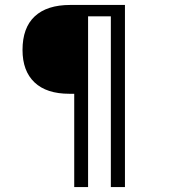

<svg xmlns="http://www.w3.org/2000/svg" viewBox="-20 -636 687 776"><path d="M280 -257H260Q168 -257 119.5 -303Q71 -349 71 -434Q71 -524 120.5 -570Q170 -616 264 -616H485V120H428V-570H336V120H280Z"/></svg>

Font: Athiti
Style: Regular
Weight: 400
Designer: CadsonDemak Team
Foundry: CadsonDemak
Version: Version 1.033